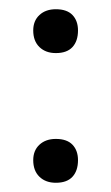

<svg xmlns="http://www.w3.org/2000/svg" viewBox="-20 -385 240 416"><path d="M101 11Q79 11 65.5 -2Q52 -15 52 -38Q52 -59 65.5 -71.5Q79 -84 101 -84Q125 -84 137 -71.5Q149 -59 149 -38Q149 -15 137 -2Q125 11 101 11ZM101 -270Q79 -270 65.5 -283Q52 -296 52 -319Q52 -340 65.5 -352.5Q79 -365 101 -365Q125 -365 137 -352.5Q149 -340 149 -319Q149 -296 137 -283Q125 -270 101 -270Z"/></svg>

Font: Cormorant Infant Light Medium
Style: Regular
Weight: 500
Version: Version 4.001